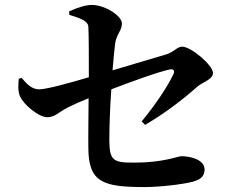

<svg xmlns="http://www.w3.org/2000/svg" viewBox="-20 -775 970 778"><path d="M554 -283 568 -269C650 -317 721 -372 781 -425C799 -441 843 -453 843 -479C843 -511 754 -586 718 -586C698 -586 686 -565 655 -555L436 -490C440 -539 444 -579 447 -602C454 -640 474 -651 474 -680C474 -711 405 -755 352 -755C329 -755 298 -746 260 -729L261 -715C308 -700 336 -690 338 -667C340 -633 340 -540 340 -462C273 -442 170 -413 139 -413C107 -413 87 -437 68 -459L56 -456C54 -430 52 -405 61 -385C76 -350 138 -300 171 -300C203 -300 215 -319 254 -339C279 -352 310 -365 339 -377C339 -312 337 -228 338 -177C338 -36 397 -17 566 -17C622 -17 718 -27 762 -39C787 -46 809 -57 809 -88C809 -127 755 -142 714 -142C702 -142 641 -116 525 -116C439 -116 424 -123 423 -206C423 -264 426 -341 431 -413C509 -443 624 -485 670 -494C683 -496 688 -488 684 -477C657 -420 609 -350 554 -283Z"/></svg>

Font: GenRyuMin2 TW B
Style: Regular
Weight: 700
Version: Version 2.100;PS 2.1;hotconv 16.6.51;makeotf.lib2.5.65220 DE